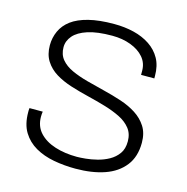

<svg xmlns="http://www.w3.org/2000/svg" viewBox="-105 -798 887 910"><g transform="rotate(15 338.5 -343.0)"><path d="M344 12Q289 12 237.5 2.5Q186 -7 146 -30Q106 -53 82.5 -91.5Q59 -130 59 -189Q59 -195 59 -198.5Q59 -202 60 -209H125Q124 -204 123.5 -197Q123 -190 123 -184Q123 -137 151.5 -106Q180 -75 228.5 -59.5Q277 -44 336 -44Q352 -44 378.5 -46.5Q405 -49 435 -56.5Q465 -64 491 -78.5Q517 -93 534 -116.5Q551 -140 551 -177Q551 -215 530.5 -240.5Q510 -266 476.5 -282.5Q443 -299 401 -311.5Q359 -324 313.5 -335Q268 -346 225.5 -359.5Q183 -373 149.5 -393.5Q116 -414 96 -445.5Q76 -477 76 -522Q76 -559 91 -592Q106 -625 137.5 -648.5Q169 -672 220.5 -685Q272 -698 345 -698Q397 -698 442 -687Q487 -676 521.5 -653Q556 -630 575.5 -595Q595 -560 595 -510V-498H530V-518Q530 -556 506.5 -583.5Q483 -611 442 -626.5Q401 -642 351 -642Q277 -642 231 -627Q185 -612 163 -586.5Q141 -561 141 -530Q141 -494 161 -470Q181 -446 215 -430.5Q249 -415 291.5 -403.5Q334 -392 379 -381Q424 -370 466.5 -356Q509 -342 542.5 -320.5Q576 -299 596.5 -267Q617 -235 617 -188Q617 -119 582 -74.5Q547 -30 486 -9Q425 12 344 12Z"/></g></svg>

Font: Archivo SemiBold ExtraLight
Style: Regular
Weight: 250
Version: Version 2.001